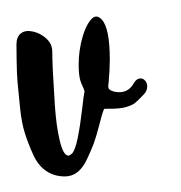

<svg xmlns="http://www.w3.org/2000/svg" viewBox="-56 -291 224 238"><path d="M109.9 -188Q113.3 -193.8 118.2 -193.8Q121.6 -193.8 124 -190.9Q126.5 -188 126.5 -184.1Q126.5 -178.2 122.1 -173.8Q114.7 -166 111.3 -163.3Q107.9 -160.6 100.6 -158.4Q93.3 -156.2 81.1 -156.2H78.1Q73.2 -156.2 73 -156Q72.8 -155.8 71.3 -151.4Q70.3 -148.9 66.7 -134.8Q63 -120.6 60.1 -112.8Q57.1 -105 52 -94Q46.9 -83 40 -77.6Q33.2 -72.3 24.4 -72.3Q11.2 -72.3 1.2 -79.1Q-8.8 -85.9 -14.9 -99.4Q-21 -112.8 -25.1 -125.7Q-29.3 -138.7 -31.2 -158Q-33.2 -177.2 -34.2 -188.5Q-35.2 -199.7 -35.4 -216.8Q-35.6 -233.9 -35.6 -235.8Q-35.6 -245.1 -30.3 -249.5Q-24.9 -253.9 -15.6 -252Q-5.9 -250 1.5 -243.2Q8.8 -236.3 8.8 -227.1Q8.8 -219.2 9.5 -202.9Q10.3 -186.5 12 -160.6Q13.7 -134.8 18.1 -116.5Q22.5 -98.1 28.8 -98.1Q30.3 -98.1 31.7 -99.6L32.7 -100.1Q37.1 -104 40.3 -119.9Q43.5 -135.7 45.7 -155Q47.9 -174.3 48.8 -177.7L47.9 -180.7Q46.4 -184.1 44.9 -187.5Q43.5 -190.9 43.5 -191.4Q41.5 -198.7 41.5 -210.9Q41.5 -228.5 46.4 -245.4Q51.3 -262.2 59.1 -269Q64.5 -272.9 70.3 -266.6Q80.1 -255.9 80.1 -216.8Q80.1 -205.6 78.6 -188Q77.6 -182.6 79.1 -180.7Q80.6 -178.7 86.4 -177.2Q102.5 -174.3 109.9 -188Z"/></svg>

Font: Sintesa 3
Style: 3
Weight: 400
Version: Version 001.000